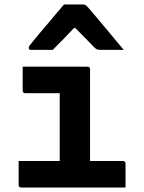

<svg xmlns="http://www.w3.org/2000/svg" viewBox="-20 -835 640 855"><path d="M246 -78V-137Q246 -156 246 -175.5Q246 -195 246 -214Q246 -235 246 -255.5Q246 -276 246 -296.5Q246 -317 246 -337.5Q246 -358 246 -379Q246 -400 246 -420H227Q204 -420 182 -420Q160 -420 137.5 -420Q115 -420 92 -420Q89 -420 86.5 -421.5Q84 -423 82.5 -425.5Q81 -428 81 -431Q81 -458 81 -484.5Q81 -511 81 -538Q130 -538 178.5 -538Q227 -538 274.5 -538Q322 -538 370 -538Q374 -538 376 -536.5Q378 -535 379.5 -533Q381 -531 381 -527Q381 -479 381 -432.5Q381 -386 381 -339.5Q381 -293 381 -248.5Q381 -204 381 -161Q381 -118 381 -78ZM63 -118H527Q532 -118 534 -116.5Q536 -115 537.5 -113Q539 -111 539 -107Q539 -89 539 -71.5Q539 -54 539 -36.5Q539 -19 539 0H74Q71 0 68.5 -1.5Q66 -3 64.5 -5Q63 -7 63 -11Q63 -30 63 -47.5Q63 -65 63 -82.5Q63 -100 63 -118ZM265 -815Q286 -815 307.5 -815Q329 -815 350 -815Q358 -815 363 -811Q368 -807 380 -793Q387 -784 405 -763.5Q423 -743 445 -716Q467 -689 490 -662Q513 -635 531 -613Q505 -613 480 -613Q455 -613 429 -613Q418 -613 412.5 -615Q407 -617 400 -624Q389 -635 363.5 -661.5Q338 -688 295 -731L345 -710H283L331 -733Q291 -690 264 -662.5Q237 -635 215 -613H118Q114 -613 112 -614Q110 -615 109 -617.5Q108 -620 108 -622Q108 -627 111 -631Q114 -635 126 -650Q137 -664 156 -686.5Q175 -709 196.5 -734Q218 -759 236 -781Q254 -803 265 -815Z"/></svg>

Font: RecMonoLinear Nerd Font Mono
Style: Bold
Weight: 700
Monospace: yes
Version: Version 1.085; ttfautohint (v1.8.4.7-5d5b);Nerd Fonts 3.2.1